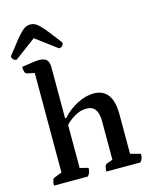

<svg xmlns="http://www.w3.org/2000/svg" viewBox="-151 -1037 893 1126"><g transform="rotate(-15 295.5 -474.5)"><path d="M34 0Q34 -40 50 -45L96 -63V-667L50 -677Q34 -681 34 -721Q79 -728 102.5 -731Q126 -734 141 -734Q171 -734 185 -720Q199 -706 199 -674V-365H206Q247 -410 298.5 -436Q350 -462 397 -462Q513 -462 513 -304V-65L575 -48Q575 -31 571.5 -20.5Q568 -10 558 0H352Q352 -40 368 -45L404 -58V-294Q404 -387 334 -387Q296 -387 261 -366Q226 -345 206 -322V-61L257 -48Q257 -18 239 0ZM143 -949Q158 -949 170 -943.5Q182 -938 198 -922.5Q214 -907 238 -877Q262 -847 299 -798Q299 -786 291.5 -778Q284 -770 271 -770L143 -866L14 -770Q2 -770 -6 -778Q-14 -786 -14 -798Q24 -847 48 -877Q72 -907 88 -922.5Q104 -938 116.5 -943.5Q129 -949 143 -949Z"/></g></svg>

Font: Petrona SemiBold
Style: Regular
Weight: 600
Designer: Ringo R. Seeber
Foundry: Ringo R. Seeber
Version: Version 2.001; ttfautohint (v1.8.3)